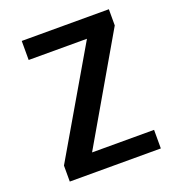

<svg xmlns="http://www.w3.org/2000/svg" viewBox="-130 -820 848 925"><g transform="rotate(-20 293.5 -358.0)"><path d="M70.3 -82 383.3 -618.2H84.5V-715.8H531.2V-632.8L219.2 -95.2H537.1V0H70.3Z"/></g></svg>

Font: Monda SemiBold
Style: Regular
Weight: 600
Designer: Vernon Adams
Foundry: Vernon Adams
Version: Version 2.200